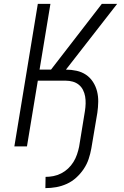

<svg xmlns="http://www.w3.org/2000/svg" viewBox="-20 -755 640 990"><path d="M214 215 215 157Q235 157 255.5 153Q276 149 295.5 139Q315 129 331 114Q347 99 358.5 80.5Q370 62 377 41.5Q384 21 388 1L418 -183Q421 -202 421.5 -221Q422 -240 419 -257.5Q416 -275 408 -291Q400 -307 386.5 -318Q373 -329 355.5 -334Q338 -339 319 -339H175L119 0H54L175 -735H240L184 -396H243L505 -735H584L320 -396Q348 -396 375 -390Q402 -384 423.5 -369.5Q445 -355 459.5 -332.5Q474 -310 480.5 -284Q487 -258 486.5 -230Q486 -202 482 -174L451 10Q446 38 437 65Q428 92 411.5 116.5Q395 141 373 161Q351 181 324.5 193Q298 205 270 210Q242 215 214 215Z"/></svg>

Font: Iosevka Light Extended Oblique
Style: Regular
Weight: 300
Width: 7
Italic angle: -9°
Monospace: yes
Designer: Belleve Invis
Foundry: Belleve Invis
Version: Version 32.5.0; ttfautohint (v1.8.4)